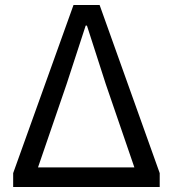

<svg xmlns="http://www.w3.org/2000/svg" viewBox="-20 -753 696 773"><path d="M33 0H623V-56L381 -733H276L33 -56ZM133 -79 248 -414 325 -650H330L406 -414L521 -79Z"/></svg>

Font: Noto Sans CJK SC
Style: Regular
Weight: 400
Designer: Ryoko NISHIZUKA 西塚涼子 (kana, bopomofo & ideographs); Paul D. Hunt (Latin, Greek & Cyrillic); Sandoll Communications 산돌커뮤니
Foundry: Adobe
Version: Version 2.004;hotconv 1.0.118;makeotfexe 2.5.65603